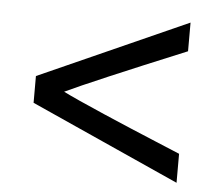

<svg xmlns="http://www.w3.org/2000/svg" viewBox="-40 -611 608 541"><g transform="rotate(5 263.5 -340.5)"><path d="M57.1 -303.2 478 -113.8V-195.8L410.2 -224.1Q342.8 -252 258.5 -288.3Q174.3 -324.7 140.1 -341.8Q213.9 -377 478 -485.8V-566.9L57.1 -378.9Z"/></g></svg>

Font: FAU Chimera
Style: Regular
Weight: 400
Version: Version 1.002;hotconv 1.0.117;makeotfexe 2.5.65602